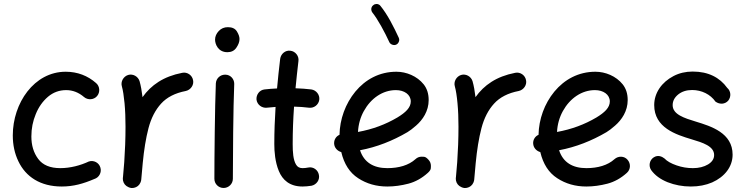

<svg xmlns="http://www.w3.org/2000/svg" viewBox="-20 -893 3718 959"><path d="M464.8 -413.1C481 -432.1 479 -461.9 460 -478C418.5 -514.6 367.2 -534.7 308.1 -534.7C150.4 -534.7 43.9 -377.9 43.9 -216.8C43.9 -168.9 53.2 -126 71.8 -87.4C108.4 -10.3 181.2 38.6 288.6 38.6C346.7 38.6 396.5 24.4 451.2 1C475.1 -6.3 488.8 -32.2 481.4 -56.2C474.1 -81.1 447.8 -94.2 423.8 -86.4C382.3 -66.9 331.5 -53.2 281.2 -53.2C230.5 -53.2 193.8 -68.4 170.9 -99.1C147.9 -129.9 136.7 -167 136.7 -211.4C136.7 -251 144 -288.1 158.7 -323.2C172.9 -358.4 193.4 -387.2 219.7 -409.7C245.6 -431.6 275.9 -442.9 310.5 -442.9C343.3 -442.9 373 -431.2 399.9 -408.2C418.9 -392.1 448.7 -394 464.8 -413.1Z M635.3 45.9C639.2 46.4 643.1 45.9 646.5 45.4H647H648.4C664.6 42 675.8 32.7 682.1 17.6C682.1 17.1 682.1 17.1 682.6 16.6V16.1C684.1 12.2 685.1 8.3 685.5 4.4C688 -20.5 690.4 -48.3 692.9 -78.1C699.2 -144 708.5 -202.6 721.7 -252.9C734.9 -303.2 755.9 -343.8 784.7 -375.5C813.5 -407.2 854.5 -428.2 907.7 -438.5C932.6 -443.8 949.7 -468.8 944.3 -492.7C939.9 -517.6 915 -534.7 890.1 -529.3C796.4 -511.2 734.4 -467.8 691.9 -407.7C688.5 -437.5 683.6 -464.4 677.2 -487.3C669.9 -511.2 644 -525.9 620.1 -518.6C596.2 -511.2 581.5 -484.9 588.9 -460.9C594.2 -441.9 598.6 -414.1 602.1 -377.4C605.5 -340.8 606.9 -301.3 606.9 -259.8C606.9 -200.7 604.5 -138.7 600.6 -83.5C598.1 -58.6 596.2 -33.2 594.2 -7.8C593.8 -6.8 593.8 -5.9 593.8 -4.9C593.3 -1 593.8 2.9 594.2 6.3V7.3V8.3C597.7 24.4 606.9 35.6 622.1 42C626.5 43.9 630.9 45.4 635.3 45.9Z M1054.2 -694.8C1054.2 -673.3 1068.8 -632.3 1115.7 -632.3C1135.3 -632.3 1150.4 -639.6 1160.6 -654.8C1170.9 -669.9 1176.3 -684.1 1176.3 -698.2C1176.3 -709.5 1171.9 -722.2 1163.1 -736.3C1154.3 -750.5 1139.2 -757.3 1118.2 -757.3C1100.1 -757.3 1085 -751 1072.8 -738.3C1060.5 -725.1 1054.2 -710.9 1054.2 -694.8ZM1106.4 -520H1103.5C1080.6 -520 1059.6 -502 1058.1 -476.6C1053.2 -360.8 1050.8 -101.6 1050.8 0C1050.8 25.4 1071.3 45.9 1096.7 45.9C1122.1 45.9 1143.1 25.4 1143.1 0C1143.1 -100.6 1145 -360.8 1149.9 -472.2V-475.1C1149.9 -498 1131.8 -519.5 1106.4 -520Z M1574.7 -394.5C1578.1 -419.4 1559.6 -442.9 1534.7 -446.3C1509.8 -449.2 1483.9 -451.2 1456.1 -452.1C1460.4 -497.1 1465.3 -543 1470.7 -588.4C1474.1 -613.3 1455.1 -637.2 1430.2 -639.6C1405.3 -643.1 1382.8 -624 1379.4 -599.1C1373.5 -550.3 1368.2 -500.5 1363.8 -451.2C1342.3 -450.2 1321.3 -448.7 1301.3 -446.3C1276.4 -443.8 1258.8 -419.9 1261.2 -395C1264.6 -370.1 1287.6 -352.5 1312.5 -355C1326.7 -356.4 1341.3 -357.9 1356.4 -358.9C1352.5 -297.9 1350.1 -235.8 1350.1 -173.3C1350.1 -135.7 1354 -84 1372.6 -39.1C1391.1 5.9 1426.8 38.6 1491.2 38.6C1504.9 38.6 1520 37.1 1536.1 34.7C1561 29.3 1578.1 5.4 1572.8 -19.5C1568.4 -44.4 1544.4 -61.5 1519.5 -56.2C1509.3 -54.2 1500 -53.2 1491.2 -53.2C1476.1 -53.2 1465.3 -59.1 1458.5 -71.3C1444.3 -94.7 1441.9 -134.3 1441.9 -173.3C1441.9 -236.3 1444.3 -298.3 1448.7 -360.4C1474.6 -359.9 1499.5 -357.9 1522.9 -355C1547.9 -351.6 1571.3 -369.6 1574.7 -394.5Z M2117.2 -29.8C2126.5 -38.1 2131.3 -45.9 2131.8 -52.7C2132.3 -59.6 2132.3 -63.5 2132.3 -64C2132.3 -76.2 2128.4 -86.4 2120.1 -95.2C2111.8 -104.5 2104.5 -109.4 2097.7 -109.9C2090.8 -110.4 2086.9 -110.4 2086.4 -110.4C2074.2 -110.4 2064 -106.4 2055.2 -98.1C2021.5 -67.4 1971.7 -53.2 1914.6 -53.2C1846.2 -53.2 1798.3 -81.5 1778.3 -142.6C1861.8 -158.2 1940.9 -189.5 2015.1 -232.9C2027.3 -240.2 2041.5 -251 2058.1 -265.6C2091.3 -294.4 2121.1 -337.9 2121.1 -393.1C2121.1 -424.8 2112.8 -450.7 2096.2 -471.7C2063 -513.2 2009.3 -534.7 1960 -534.7C1874.5 -534.7 1804.7 -495.6 1754.9 -435.5C1705.1 -375 1677.2 -297.4 1675.8 -219.7C1658.7 -212.4 1648.9 -195.8 1648.9 -178.7V-175.3C1650.4 -154.3 1665.5 -138.7 1684.6 -133.3C1698.7 -73.7 1726.6 -30.3 1769 -2.9C1811.5 24.9 1859.9 38.6 1914.6 38.6C1949.2 38.6 1984.4 33.7 2020 24.4C2055.2 15.1 2087.4 -2.9 2117.2 -29.8ZM1957.5 -442.9C1999 -442.9 2031.7 -420.9 2031.7 -386.2C2031.7 -355.5 2005.9 -331.1 1964.8 -306.2C1906.2 -271.5 1840.8 -247.1 1768.1 -233.9C1770 -271.5 1779.8 -306.6 1797.4 -338.4C1832.5 -401.9 1891.1 -442.9 1957.5 -442.9ZM1844.7 -867.2C1833.5 -858.9 1834.5 -848.1 1834.5 -845.7C1834.5 -840.3 1836.4 -835 1839.8 -830.6C1853 -814 1867.7 -791.5 1883.8 -762.7C1899.9 -733.9 1913.1 -707.5 1924.3 -683.1C1929.7 -670.9 1942.4 -668 1948.7 -668C1952.1 -668 1955.6 -668.5 1958.5 -669.9C1971.7 -675.8 1974.1 -688.5 1974.1 -694.3C1974.1 -697.8 1973.1 -701.2 1971.7 -704.6C1960 -730.5 1945.8 -758.8 1929.7 -788.6C1913.1 -818.4 1897 -842.8 1880.9 -862.8C1872.6 -874 1862.3 -873 1859.9 -873C1854.5 -873 1849.1 -871.1 1844.7 -867.2Z M2298.3 45.9C2302.2 46.4 2306.2 45.9 2309.6 45.4H2310.1H2311.5C2327.6 42 2338.9 32.7 2345.2 17.6C2345.2 17.1 2345.2 17.1 2345.7 16.6V16.1C2347.2 12.2 2348.1 8.3 2348.6 4.4C2351.1 -20.5 2353.5 -48.3 2356 -78.1C2362.3 -144 2371.6 -202.6 2384.8 -252.9C2397.9 -303.2 2418.9 -343.8 2447.8 -375.5C2476.6 -407.2 2517.6 -428.2 2570.8 -438.5C2595.7 -443.8 2612.8 -468.8 2607.4 -492.7C2603 -517.6 2578.1 -534.7 2553.2 -529.3C2459.5 -511.2 2397.5 -467.8 2355 -407.7C2351.6 -437.5 2346.7 -464.4 2340.3 -487.3C2333 -511.2 2307.1 -525.9 2283.2 -518.6C2259.3 -511.2 2244.6 -484.9 2252 -460.9C2257.3 -441.9 2261.7 -414.1 2265.1 -377.4C2268.6 -340.8 2270 -301.3 2270 -259.8C2270 -200.7 2267.6 -138.7 2263.7 -83.5C2261.2 -58.6 2259.3 -33.2 2257.3 -7.8C2256.8 -6.8 2256.8 -5.9 2256.8 -4.9C2256.3 -1 2256.8 2.9 2257.3 6.3V7.3V8.3C2260.7 24.4 2270 35.6 2285.2 42C2289.6 43.9 2293.9 45.4 2298.3 45.9Z M3111.3 -29.8C3130.4 -46.9 3131.3 -76.2 3114.3 -95.2C3098.1 -114.3 3068.4 -115.2 3049.3 -98.1C3015.6 -67.4 2965.8 -53.2 2908.7 -53.2C2840.3 -53.2 2792.5 -81.5 2772.5 -142.6C2856 -158.2 2935.1 -189.5 3009.3 -232.9C3021.5 -240.2 3035.6 -251 3052.2 -265.6C3085.4 -294.4 3115.2 -337.9 3115.2 -393.1C3115.2 -424.8 3106.9 -450.7 3090.3 -471.7C3057.1 -513.2 3003.4 -534.7 2954.1 -534.7C2868.7 -534.7 2798.8 -495.6 2749 -435.5C2699.2 -375 2671.4 -297.4 2669.9 -219.7C2652.8 -212.4 2641.6 -194.8 2643.1 -175.3C2644.5 -154.3 2659.7 -138.7 2678.7 -133.3C2692.9 -73.7 2720.7 -30.3 2763.2 -2.9C2805.7 24.9 2854 38.6 2908.7 38.6C2943.4 38.6 2978.5 33.7 3014.2 24.4C3049.3 15.1 3081.5 -2.9 3111.3 -29.8ZM2951.7 -442.9C2993.2 -442.9 3025.9 -420.9 3025.9 -386.2C3025.9 -355.5 3000 -331.1 2959 -306.2C2900.4 -271.5 2835 -247.1 2762.2 -233.9C2764.2 -271.5 2773.9 -306.6 2791.5 -338.4C2826.7 -401.9 2885.3 -442.9 2951.7 -442.9Z M3617.2 -390.1C3632.8 -409.2 3631.3 -438 3612.3 -454.1C3574.7 -506.3 3517.6 -535.6 3439.9 -535.6C3405.3 -535.6 3373 -528.3 3344.2 -513.2C3285.6 -482.9 3247.6 -429.2 3247.6 -368.2C3247.6 -255.4 3356 -220.7 3434.1 -197.3C3489.7 -180.7 3546.9 -163.1 3546.9 -118.7C3546.9 -99.6 3536.6 -84 3516.6 -71.8C3496.1 -59.6 3470.7 -53.2 3440.9 -53.2C3413.1 -53.2 3386.2 -57.6 3359.4 -66.9C3332.5 -76.2 3312 -87.4 3298.8 -101.6C3286.6 -111.3 3266.1 -120.6 3245.1 -106.9C3224.1 -93.3 3218.3 -64.5 3232.4 -43.5C3251 -17.6 3278.3 2.4 3314.5 17.1C3350.6 31.2 3389.2 38.6 3430.7 38.6C3470.2 38.6 3505.4 31.7 3537.1 18.1C3599.6 -9.8 3639.2 -60.1 3639.2 -120.6C3639.2 -229 3532.2 -262.2 3455.6 -285.6C3397.9 -303.2 3339.8 -321.3 3339.8 -367.7C3339.8 -388.7 3349.1 -406.2 3367.7 -421.4C3386.2 -436 3409.2 -443.4 3437 -443.4C3484.4 -443.4 3528.3 -421.9 3553.7 -385.3C3575.2 -370.1 3601.1 -372.1 3617.2 -390.1Z"/></svg>

Font: Mikhak Medium
Style: Regular
Weight: 500
Designer: Amin Abedi
Version: Version 3.2